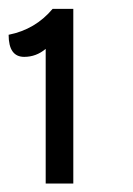

<svg xmlns="http://www.w3.org/2000/svg" viewBox="-39 -812 308 445"><path d="M130.9 -386.7H66.9V-698.7Q44.9 -680.2 17.1 -680.2Q-19 -680.2 -19 -731.4Q43 -743.7 83 -791.5H130.9Z"/></svg>

Font: Bainsley
Style: Regular
Weight: 400
Designer: Paul James MIller
Foundry: High-Logic / Made with FontCreator
Version: Version 1.411;March 28, 2021;FontCreator 13.0.0.2683 64-bit